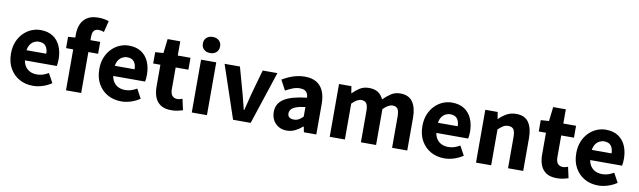

<svg xmlns="http://www.w3.org/2000/svg" viewBox="-45 -1413 6715 2019"><g transform="rotate(10 3312.0 -403.5)"><path d="M327 14Q246 14 182 -21.5Q118 -57 80 -123Q42 -189 42 -282Q42 -351 64 -405.5Q86 -460 124 -499Q162 -538 209.5 -558Q257 -578 307 -578Q387 -578 440 -543Q493 -508 519.5 -447Q546 -386 546 -308Q546 -285 544 -265.5Q542 -246 539 -235H199Q206 -193 227 -165.5Q248 -138 278.5 -124.5Q309 -111 348 -111Q381 -111 410.5 -120.5Q440 -130 471 -148L525 -49Q483 -20 430.5 -3Q378 14 327 14ZM197 -343H408Q408 -392 385 -423Q362 -454 310 -454Q284 -454 260 -441.5Q236 -429 219.5 -405Q203 -381 197 -343Z M679 0V-598Q679 -657 699 -705.5Q719 -754 764 -783Q809 -812 884 -812Q919 -812 947.5 -806.5Q976 -801 995 -794L965 -673Q938 -685 907 -685Q876 -685 858.5 -666Q841 -647 841 -602V0ZM603 -437V-558L689 -564H945V-437Z M1270 14Q1189 14 1125 -21.5Q1061 -57 1023 -123Q985 -189 985 -282Q985 -351 1007 -405.5Q1029 -460 1067 -499Q1105 -538 1152.5 -558Q1200 -578 1250 -578Q1330 -578 1383 -543Q1436 -508 1462.5 -447Q1489 -386 1489 -308Q1489 -285 1487 -265.5Q1485 -246 1482 -235H1142Q1149 -193 1170 -165.5Q1191 -138 1221.5 -124.5Q1252 -111 1291 -111Q1324 -111 1353.5 -120.5Q1383 -130 1414 -148L1468 -49Q1426 -20 1373.5 -3Q1321 14 1270 14ZM1140 -343H1351Q1351 -392 1328 -423Q1305 -454 1253 -454Q1227 -454 1203 -441.5Q1179 -429 1162.5 -405Q1146 -381 1140 -343Z M1803 14Q1734 14 1691.5 -13.5Q1649 -41 1629.5 -90Q1610 -139 1610 -203V-437H1533V-558L1620 -564L1638 -716H1773V-564H1909V-437H1773V-204Q1773 -157 1793 -135Q1813 -113 1847 -113Q1861 -113 1875.5 -117Q1890 -121 1901 -125L1927 -7Q1905 0 1874.5 7Q1844 14 1803 14Z M2022 0V-564H2184V0ZM2103 -649Q2061 -649 2036 -672.5Q2011 -696 2011 -736Q2011 -774 2036 -797.5Q2061 -821 2103 -821Q2144 -821 2169.5 -797.5Q2195 -774 2195 -736Q2195 -696 2169.5 -672.5Q2144 -649 2103 -649Z M2463 0 2273 -564H2437L2512 -294Q2523 -252 2534 -208.5Q2545 -165 2556 -122H2561Q2572 -165 2583 -208.5Q2594 -252 2604 -294L2680 -564H2837L2651 0Z M3037 14Q2986 14 2948.5 -8.5Q2911 -31 2890.5 -69.5Q2870 -108 2870 -156Q2870 -246 2946 -295.5Q3022 -345 3189 -364Q3188 -389 3178.5 -408Q3169 -427 3149.5 -437.5Q3130 -448 3099 -448Q3062 -448 3025 -434Q2988 -420 2947 -397L2890 -504Q2926 -526 2964 -542.5Q3002 -559 3043.5 -568.5Q3085 -578 3129 -578Q3202 -578 3251 -550Q3300 -522 3326 -466Q3352 -410 3352 -325V0H3219L3208 -58H3203Q3168 -27 3126.5 -6.5Q3085 14 3037 14ZM3092 -113Q3121 -113 3144 -126Q3167 -139 3189 -162V-264Q3128 -257 3091.5 -243Q3055 -229 3040 -210Q3025 -191 3025 -168Q3025 -139 3043.5 -126Q3062 -113 3092 -113Z M3495 0V-564H3627L3639 -491H3642Q3677 -527 3717.5 -552.5Q3758 -578 3814 -578Q3874 -578 3911 -553.5Q3948 -529 3969 -483Q4007 -522 4049.5 -550Q4092 -578 4148 -578Q4239 -578 4281 -517.5Q4323 -457 4323 -351V0H4161V-330Q4161 -393 4144 -416Q4127 -439 4089 -439Q4068 -439 4043 -425Q4018 -411 3990 -383V0H3828V-330Q3828 -393 3810.5 -416Q3793 -439 3755 -439Q3734 -439 3709 -425Q3684 -411 3657 -383V0Z M4720 14Q4639 14 4575 -21.5Q4511 -57 4473 -123Q4435 -189 4435 -282Q4435 -351 4457 -405.5Q4479 -460 4517 -499Q4555 -538 4602.5 -558Q4650 -578 4700 -578Q4780 -578 4833 -543Q4886 -508 4912.5 -447Q4939 -386 4939 -308Q4939 -285 4937 -265.5Q4935 -246 4932 -235H4592Q4599 -193 4620 -165.5Q4641 -138 4671.5 -124.5Q4702 -111 4741 -111Q4774 -111 4803.5 -120.5Q4833 -130 4864 -148L4918 -49Q4876 -20 4823.5 -3Q4771 14 4720 14ZM4590 -343H4801Q4801 -392 4778 -423Q4755 -454 4703 -454Q4677 -454 4653 -441.5Q4629 -429 4612.5 -405Q4596 -381 4590 -343Z M5057 0V-564H5189L5201 -492H5204Q5240 -528 5284 -553Q5328 -578 5386 -578Q5478 -578 5519.5 -517.5Q5561 -457 5561 -351V0H5399V-330Q5399 -393 5381.5 -416Q5364 -439 5326 -439Q5294 -439 5271 -424.5Q5248 -410 5219 -383V0Z M5920 14Q5851 14 5808.5 -13.5Q5766 -41 5746.5 -90Q5727 -139 5727 -203V-437H5650V-558L5737 -564L5755 -716H5890V-564H6026V-437H5890V-204Q5890 -157 5910 -135Q5930 -113 5964 -113Q5978 -113 5992.5 -117Q6007 -121 6018 -125L6044 -7Q6022 0 5991.5 7Q5961 14 5920 14Z M6363 14Q6282 14 6218 -21.5Q6154 -57 6116 -123Q6078 -189 6078 -282Q6078 -351 6100 -405.5Q6122 -460 6160 -499Q6198 -538 6245.5 -558Q6293 -578 6343 -578Q6423 -578 6476 -543Q6529 -508 6555.5 -447Q6582 -386 6582 -308Q6582 -285 6580 -265.5Q6578 -246 6575 -235H6235Q6242 -193 6263 -165.5Q6284 -138 6314.5 -124.5Q6345 -111 6384 -111Q6417 -111 6446.5 -120.5Q6476 -130 6507 -148L6561 -49Q6519 -20 6466.5 -3Q6414 14 6363 14ZM6233 -343H6444Q6444 -392 6421 -423Q6398 -454 6346 -454Q6320 -454 6296 -441.5Q6272 -429 6255.5 -405Q6239 -381 6233 -343Z"/></g></svg>

Font: Noto Sans HK Thin ExtraBold
Style: Regular
Weight: 800
Version: Version 2.004-H2;hotconv 1.0.118;makeotfexe 2.5.65603